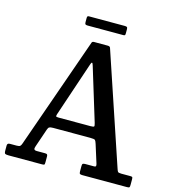

<svg xmlns="http://www.w3.org/2000/svg" viewBox="-127 -996 999 1101"><g transform="rotate(15 372.5 -445.0)"><path d="M0 -22V-51.5Q0 -66 15.5 -66H56Q71.5 -66 76.5 -70.8Q81.5 -75.5 85 -86L318 -748.5Q321 -755 331.5 -755H412Q424.5 -755 427.5 -747L648.5 -89.5Q652.5 -77 656 -71.5Q659.5 -66 677 -66H729.5Q740 -66 742.5 -63.5Q745 -61 745 -50V-18Q745 -6 742.5 -3Q740 0 728 0H464Q453.5 0 449.2 -2.8Q445 -5.5 445 -17V-49.5Q445 -60.5 449 -63.2Q453 -66 463.5 -66H514Q525.5 -66 526.2 -71.5Q527 -77 524.5 -85L490.5 -193Q485.5 -209 480.8 -213.8Q476 -218.5 453 -218.5H232Q215.5 -218.5 209.2 -215Q203 -211.5 199 -199.5L161.5 -90Q157 -77.5 159.8 -71.8Q162.5 -66 176.5 -66H223.5Q233 -66 236.5 -63Q240 -60 240 -50.5V-16.5Q240 -4.5 237.5 -2.2Q235 0 223 0H26Q11 0 5.5 -3Q0 -6 0 -22ZM342 -624 233 -300Q230 -290.5 231.2 -287Q232.5 -283.5 247 -283.5H436Q455 -283.5 457 -287.8Q459 -292 454.5 -307.5L358.5 -621.5Q354 -637.5 350 -637.2Q346 -637 342 -624ZM254 -852.5V-876Q254 -883 255.8 -886.2Q257.5 -889.5 264 -889.5H477Q486.5 -889.5 490.2 -886.8Q494 -884 494 -874V-851.5Q494 -843.5 492.5 -840Q491 -836.5 483 -836.5H271.5Q262 -836.5 258 -839.2Q254 -842 254 -852.5Z"/></g></svg>

Font: Besley* Narrow Medium
Style: Regular
Weight: 500
Width: 4
Designer: Owen Earl
Foundry: indestructible type*
Version: Version 3.000; ttfautohint (v1.8.3)